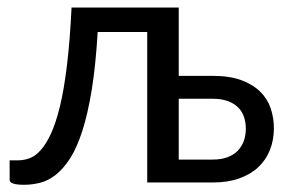

<svg xmlns="http://www.w3.org/2000/svg" viewBox="-20 -498 791 524"><path d="M467.8 -477.5V-291H560.1Q606.9 -291 638.9 -279.1Q670.9 -267.1 690.7 -247.3Q710.4 -227.5 719 -201.7Q727.5 -175.8 727.5 -147.9Q727.5 -115.7 716.6 -88.4Q705.6 -61 684.6 -41.5Q663.6 -22 632.6 -11Q601.6 0 561.5 0H381.8V-410.6H246.6Q241.2 -319.8 230.5 -253.7Q219.7 -187.5 204.8 -141.1Q189.9 -94.7 171.4 -65.9Q152.8 -37.1 132.3 -21Q111.8 -4.9 89.8 0.7Q67.9 6.3 45.9 6.3Q6.3 6.3 6.3 -6.8V-60.5H30.3Q45.4 -60.5 60.8 -66.2Q76.2 -71.8 90.8 -87.9Q105.5 -104 118.9 -132.8Q132.3 -161.6 143.6 -207.8Q154.8 -253.9 162.8 -320.3Q170.9 -386.7 175.3 -477.5ZM467.8 -228.5V-62.5H561Q583.5 -62.5 600.6 -68.8Q617.7 -75.2 628.7 -86.4Q639.6 -97.7 645.3 -113Q650.9 -128.4 650.9 -147Q650.9 -163.6 646 -178.5Q641.1 -193.4 630.4 -204.3Q619.6 -215.3 602.3 -221.9Q585 -228.5 560.1 -228.5Z"/></svg>

Font: Carlito
Style: Regular
Weight: 400
Designer: Lukasz Dziedzic
Foundry: tyPoland Lukasz Dziedzic
Version: Version 1.103; Beta1; all basic design good, some composites